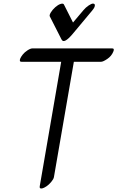

<svg xmlns="http://www.w3.org/2000/svg" viewBox="-20 -1033 667 1091"><path d="M342.9 -1008 394.9 -905 454 -975Q467.4 -991 483.9 -1002Q500.3 -1013 508.8 -1012.5Q517.2 -1012 518.7 -1006Q521.7 -994 503.8 -973L394.4 -842Q342.9 -780 329.5 -809L262.9 -940Q259.5 -947 268.9 -962.5Q278.3 -978 294 -992Q309.7 -1006 324.1 -1010.5Q338.5 -1015 342.9 -1008ZM95.3 -701Q99.1 -710 109.2 -723Q119.4 -736 136.3 -747Q153.3 -758 164.3 -758H617.3Q632.3 -758 623.6 -739Q613.4 -714 589.5 -698Q565.7 -682 554.7 -682H399.7L286.3 -26Q284.3 -15 270.9 1Q257.5 17 243.7 26Q229.9 35 221.8 37Q203.3 42 205.7 26L327.7 -682H101.7Q87.7 -682 95.3 -701Z"/></svg>

Font: Kavivanar
Style: Regular
Weight: 400
Designer: Tharique Azeez
Foundry: Tharique Azeez
Version: Version 1.88